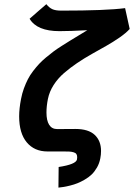

<svg xmlns="http://www.w3.org/2000/svg" viewBox="-20 -710 628 900"><path d="M197.3 -690.4Q210 -674.3 224.9 -667.2Q239.7 -660.2 267.6 -660.2Q478 -660.2 566.4 -671.9Q570.3 -655.8 577.1 -623.3Q584 -590.8 587.9 -574.2Q570.8 -555.2 541.3 -534.7Q511.7 -514.2 479.5 -495.8Q447.3 -477.5 411.1 -457.3Q375 -437 341.8 -414.6Q308.6 -392.1 280 -367.4Q251.5 -342.8 231.4 -311.5Q211.4 -280.3 204.6 -246.1Q197.8 -212.4 197.8 -182.6Q197.8 -145 210.4 -125Q223.1 -105 247.6 -105Q248.5 -105 290.5 -105.2Q332.5 -105.5 333.5 -105.5Q394.5 -105.5 424.1 -77.6Q453.6 -49.8 453.6 -2.4Q453.6 15.1 450.2 32.2Q445.8 55.7 434.6 75.2Q423.3 94.7 409.7 107.9Q396 121.1 377.4 131.8Q358.9 142.6 343 148.9Q327.1 155.3 308.3 159.9Q289.6 164.6 278.1 166.3Q266.6 168 253.9 169.4Q253.9 153.3 254.4 121.1Q254.9 88.9 254.9 72.8Q335.9 60.5 340.8 37.6Q341.8 33.7 341.8 26.9Q341.8 17.6 337.9 12Q334 6.3 324.5 3.7Q314.9 1 305.9 0.5Q296.9 0 279.8 0H270H202.6Q141.1 0 105.5 -42.7Q69.8 -85.4 69.8 -164.6Q69.8 -201.2 78.6 -246.1Q83.5 -272 92 -295.4Q100.6 -318.8 110.6 -338.4Q120.6 -357.9 135.3 -377Q149.9 -396 163.3 -410.4Q176.8 -424.8 196 -440.9Q215.3 -457 230.7 -468.5Q246.1 -480 269 -494.6Q292 -509.3 307.9 -519Q323.7 -528.8 348.6 -543.7Q373.5 -558.6 389.2 -568.4Q307.1 -564 258.8 -564Q153.3 -564 118.7 -622.1Q131.8 -633.8 158 -656.5Q184.1 -679.2 197.3 -690.4Z"/></svg>

Font: Fantasque Sans Mono
Style: Bold Italic
Weight: 700
Italic angle: -11°
Monospace: yes
Designer: Jany Belluz
Version: Version 1.7.1